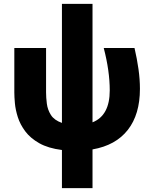

<svg xmlns="http://www.w3.org/2000/svg" viewBox="-20 -768 773 992"><path d="M300 204V7Q229 -2 183 -28Q137 -54 110.5 -89.5Q84 -125 72 -163Q60 -201 57 -234.5Q54 -268 54 -290V-520H218V-291Q218 -264 222 -232.5Q226 -201 243 -174Q260 -147 300 -133V-748H458V-136Q547 -171 547 -301Q547 -401 516 -520H675Q688 -464 695.5 -411Q703 -358 703 -309Q703 -177 640.5 -97Q578 -17 458 4V204Z"/></svg>

Font: Murecho
Style: Bold
Weight: 700
Designer: Neil Summerour
Foundry: Positype
Version: Version 1.010; ttfautohint (v1.8.3)